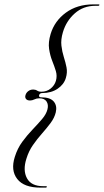

<svg xmlns="http://www.w3.org/2000/svg" viewBox="-20 -744 474 876"><path d="M158.5 -310Q156 -300 168 -300Q209 -300 225.2 -280.8Q241.5 -261.5 234.5 -231.5Q228.5 -206.5 211 -183Q193.5 -159.5 171.8 -135Q150 -110.5 130.5 -82.5Q111 -54.5 100.5 -20Q83.5 33 103 69.2Q122.5 105.5 177 105.5H191Q194.5 105.5 193.5 109Q192.5 112 189 112H164.5Q89.5 112 58.8 72.8Q28 33.5 47.5 -28Q59.5 -67 82 -97.5Q104.5 -128 128.8 -153.2Q153 -178.5 172 -200.8Q191 -223 196.5 -245Q202 -266 192.5 -280.8Q183 -295.5 159 -295.5Q147 -295.5 137 -290.5Q127 -285.5 117 -285.5Q104 -285.5 98.5 -292.8Q93 -300 96.5 -310.5Q99.5 -321 109 -328.2Q118.5 -335.5 131.5 -335.5Q142 -335.5 149.5 -330.5Q157 -325.5 168.5 -325.5Q193.5 -325.5 211.2 -340Q229 -354.5 235 -375Q241.5 -397.5 234.8 -419.8Q228 -442 218.2 -466.5Q208.5 -491 204 -520.8Q199.5 -550.5 211 -589Q229 -648.5 280.5 -686.2Q332 -724 406 -724H430.5Q434.5 -724 433.5 -721Q432.5 -717.5 428.5 -717.5H414.5Q360 -717.5 321 -682.8Q282 -648 267 -597Q257 -563.5 260.2 -535.8Q263.5 -508 271.2 -483.8Q279 -459.5 283.5 -436.5Q288 -413.5 280.5 -388.5Q272 -359 243 -339.2Q214 -319.5 173 -319.5Q161.5 -319.5 158.5 -310Z"/></svg>

Font: Fraunces 144pt Light
Style: Italic
Weight: 300
Italic angle: -16°
Version: Version 1.000;[0bf87f6ff]